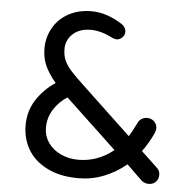

<svg xmlns="http://www.w3.org/2000/svg" viewBox="-51 -743 817 806"><g transform="rotate(5 357.5 -340.5)"><path d="M172.9 -18.6Q120.1 -45.9 94.2 -91.3Q68.4 -136.7 68.4 -191.4Q68.4 -252.9 100.1 -300.8Q131.8 -348.6 178.7 -378.9Q147.5 -416 133.3 -448.2Q119.1 -480.5 119.1 -520.5Q119.1 -566.4 141.6 -606.4Q164.1 -646.5 206.1 -669.4Q248 -692.4 302.7 -692.4Q367.2 -692.4 433.6 -649.4Q440.4 -645.5 445.8 -636.7Q451.2 -627.9 451.2 -619.1Q451.2 -604.5 440.9 -594.2Q430.7 -584 416 -584Q410.2 -584 398.4 -588.9Q350.6 -614.3 306.6 -614.3Q258.8 -614.3 231 -588.4Q203.1 -562.5 203.1 -525.4Q203.1 -496.1 212.9 -475.6Q221.7 -456.1 239.3 -436Q256.8 -416 300.8 -375L503.9 -183.6Q512.7 -196.3 535.2 -241.2Q540 -252.9 550.8 -259.8Q561.5 -266.6 574.2 -266.6Q591.8 -266.6 604 -254.9Q616.2 -243.2 616.2 -225.6Q616.2 -217.8 611.3 -206.1Q592.8 -165 564.5 -126L629.9 -64.5Q638.7 -56.6 642.1 -49.8Q645.5 -43 645.5 -32.2Q645.5 -14.6 633.8 -2.9Q622.1 8.8 604.5 8.8Q586.9 8.8 573.2 -2.9L508.8 -65.4Q465.8 -29.3 414.6 -9.3Q363.3 10.7 308.6 10.7Q227.5 10.7 172.9 -18.6ZM300.8 -66.4Q382.8 -66.4 449.2 -120.1L233.4 -323.2Q198.2 -300.8 176.3 -266.1Q154.3 -231.4 154.3 -188.5Q154.3 -154.3 173.3 -126.5Q192.4 -98.6 226.1 -82.5Q259.8 -66.4 300.8 -66.4Z"/></g></svg>

Font: jf-openhuninn-2.0
Style: Regular
Weight: 400
Designer: [Kosugi Maru]
Designed by MOTOYA      

[Varela Round]
Joe Prince (Latin component); Avraham Cornfeld (Hebrew component)
Foundry: justfont CO.,LTD.
Version: 2.0